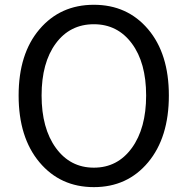

<svg xmlns="http://www.w3.org/2000/svg" viewBox="-20 -767 781 800"><path d="M57.6 -369.1Q57.6 -543 144.5 -645Q231.4 -747.1 371.1 -747.1Q510.7 -747.1 597.2 -645Q683.6 -543 683.6 -369.1Q683.6 -194.3 597.2 -90.8Q510.7 12.7 371.1 12.7Q231.4 12.7 144.5 -90.8Q57.6 -194.3 57.6 -369.1ZM371.1 -666Q271.5 -666 212.4 -585.9Q153.3 -505.9 153.3 -369.1Q153.3 -232.4 212.9 -150.4Q272.5 -68.4 371.1 -68.4Q469.7 -68.4 529.3 -150.4Q588.9 -232.4 588.9 -369.1Q588.9 -505.9 529.3 -585.9Q469.7 -666 371.1 -666Z"/></svg>

Font: GenYoGothic TW TTF Regular
Style: Regular
Weight: 400
Version: Version 1.300